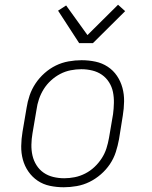

<svg xmlns="http://www.w3.org/2000/svg" viewBox="-20 -782 640 810"><path d="M249 8Q219 8 190.5 2Q162 -4 139 -19.5Q116 -35 100 -58Q84 -81 76.5 -108.5Q69 -136 69.5 -166Q70 -196 75 -226L92 -326Q96 -353 105 -379.5Q114 -406 130 -430Q146 -454 168 -473.5Q190 -493 215.5 -505.5Q241 -518 269 -523Q297 -528 324 -528Q354 -528 382.5 -522Q411 -516 434.5 -500.5Q458 -485 473.5 -462Q489 -439 496.5 -411.5Q504 -384 503.5 -354Q503 -324 498 -294L482 -194Q477 -167 468.5 -140.5Q460 -114 444 -90Q428 -66 405.5 -46.5Q383 -27 357.5 -14.5Q332 -2 304 3Q276 8 249 8ZM251 -30Q273 -30 295.5 -34.5Q318 -39 339.5 -50Q361 -61 378.5 -77.5Q396 -94 409 -114Q422 -134 429 -156Q436 -178 440 -201L457 -301Q460 -324 460.5 -348Q461 -372 456.5 -394Q452 -416 440 -435Q428 -454 410 -466.5Q392 -479 369.5 -484.5Q347 -490 323 -490Q301 -490 278 -485.5Q255 -481 234 -470Q213 -459 195 -442.5Q177 -426 164.5 -406Q152 -386 144.5 -364Q137 -342 134 -319L117 -219Q113 -196 112.5 -172Q112 -148 117 -126Q122 -104 134 -85Q146 -66 164 -53.5Q182 -41 204.5 -35.5Q227 -30 251 -30ZM314 -600 225 -737 259 -759 349 -634 478 -762 508 -735 372 -600Z"/></svg>

Font: Iosevka Etoile Extralight
Style: Italic
Weight: 200
Italic angle: -9°
Designer: Belleve Invis
Foundry: Belleve Invis
Version: Version 22.1.2; ttfautohint (v1.8.4)